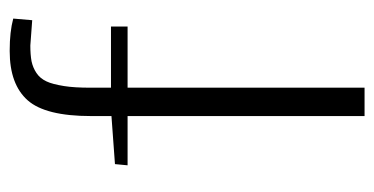

<svg xmlns="http://www.w3.org/2000/svg" viewBox="-210 -570 779 400"><g transform="rotate(-90 180.0 -369.5)"><path d="M325.2 -528.3H197.8V-570.8Q197.8 -605 201.2 -626Q205.1 -650.4 210.9 -662.6Q217.3 -676.3 228.5 -683.6Q239.3 -690.9 252.9 -693.8Q266.6 -696.3 285.6 -696.3L338.4 -692.4L341.8 -731.9Q314.5 -739.3 275.4 -739.3H273.9Q204.6 -739.3 171.4 -701.7Q138.7 -664.6 138.7 -569.8V-527.3L38.6 -520L36.1 -493.7H138.7V0H197.8V-493.7H325.2Z"/></g></svg>

Font: My Font
Style: ExtraLight
Weight: 500
Designer: Vernon Adams
Foundry: newtypography
Version: Version 0.001